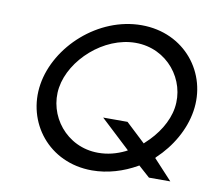

<svg xmlns="http://www.w3.org/2000/svg" viewBox="-70 -670 845 761"><g transform="rotate(10 352.5 -289.5)"><path d="M86 -290C61 -134 172 11 346 11C409 11 471 -8 525 -39L528 -41L574 0H660L585 -81L588 -85C647 -140 690 -214 702 -290C727 -446 615 -590 441 -590C267 -590 111 -446 86 -290ZM161 -290C179 -404 302 -517 430 -517C558 -517 645 -404 627 -290C618 -233 582 -177 534 -134L530 -130L452 -203H354L473 -92L466 -88C431 -71 396 -62 358 -62C230 -62 143 -176 161 -290Z"/></g></svg>

Font: Charger Sport
Style: LitExtObl
Weight: 300
Designer: Jasper
Foundry: Cannot Into Space Fonts
Version: Version 1.1